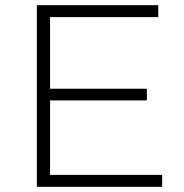

<svg xmlns="http://www.w3.org/2000/svg" viewBox="-20 -720 709 740"><path d="M122 0V-700H590V-654H173V-378H546V-333H173V-46H605V0Z"/></svg>

Font: Montserrat Light
Style: Regular
Weight: 300
Designer: Julieta Ulanovsky
Foundry: Julieta Ulanovsky
Version: Version 9.000; ttfautohint (v1.8.4.7-5d5b)